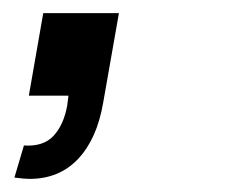

<svg xmlns="http://www.w3.org/2000/svg" viewBox="-20 -146 343 293"><path d="M25 127Q21 127 15.5 126.5Q10 126 2 125L16.5 76Q46 78 61.5 61.5Q77 45 82.5 15.5L84.5 0H24L46 -126H161.5L137.5 10.5Q128 66 99.2 96.5Q70.5 127 25 127Z"/></svg>

Font: Russisch Sans SemiBold
Style: Italic
Weight: 600
Width: 4
Italic angle: -10°
Designer: Michael Sharanda (font) & Cristiano Sobral (main changes)
Foundry: Michael Sharanda
Version: Version 2.00;September 8, 2020;FontCreator 13.0.0.2681 64-bi